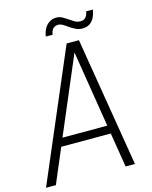

<svg xmlns="http://www.w3.org/2000/svg" viewBox="-155 -1041 896 1130"><g transform="rotate(-15 293.0 -476.0)"><path d="M524 0H467L433 -210H131L42 0H-18L319 -789H394ZM425 -260 350 -726 152 -260ZM433 -850Q411 -850 391.5 -859.5Q372 -869 357 -880Q342 -891 328 -899.5Q314 -908 302 -908H298Q259 -908 253 -860H211Q219 -907 243 -929.5Q267 -952 298 -952Q318 -952 335 -943L358 -929L398 -903Q414 -894 433 -894Q471 -894 479 -942H520Q505 -850 433 -850Z"/></g></svg>

Font: Tanohe Sans Light
Style: Italic
Weight: 300
Designer: Village Type and Design LLC & Cristiano Sobral
Foundry: Cooper Hewitt Smithsonian Design Museum
Version: Version 1.00;September 29, 2021;FontCreator 13.0.0.2655 64-b